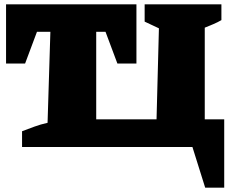

<svg xmlns="http://www.w3.org/2000/svg" viewBox="-20 -680 1065 888"><path d="M927 -128H1017V188H929L870 0H82V-73Q111 -84 139.5 -94.5Q168 -105 200 -112L213 -533H151L96 -386H8V-660H611V-386H523L468 -533H425V-128H704L715 -549L649 -580V-660H1004V-587Q987 -577 967 -568.5Q947 -560 927 -552Z"/></svg>

Font: Piazzolla SC Black
Style: Regular
Weight: 900
Designer: Juan Pablo del Peral
Foundry: Huerta Tipografica
Version: Version 1.330